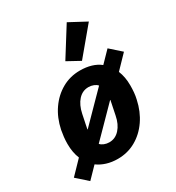

<svg xmlns="http://www.w3.org/2000/svg" viewBox="-235 -938 1013 1103"><g transform="rotate(-30 271.5 -386.0)"><path d="M240 12Q200 12 166.5 1.5Q133 -9 107 -28L38 43L-34 -21L49 -107Q40 -129 35.5 -154Q31 -179 31 -207Q31 -230 33.5 -252.5Q36 -275 40 -296Q55 -368 92.5 -422Q130 -476 184 -506.5Q238 -537 303 -537Q344 -537 377.5 -527Q411 -517 436 -497L505 -568L577 -504L494 -418Q503 -396 507.5 -371.5Q512 -347 512 -318Q512 -295 510 -272.5Q508 -250 503 -229Q488 -158 450.5 -103.5Q413 -49 359 -18.5Q305 12 240 12ZM245 -95Q285 -95 313.5 -126.5Q342 -158 352 -210L360 -249Q361 -254 362 -259Q363 -264 364 -268.5Q365 -273 366 -278Q367 -282 368.5 -290.5Q370 -299 371 -303H369L257 -189L187 -118Q195 -108 211 -101.5Q227 -95 245 -95ZM298 -430Q258 -430 230 -399Q202 -368 191 -315L183 -276Q182 -271 181 -266.5Q180 -262 179 -257Q178 -252 177 -247Q176 -243 174.5 -234.5Q173 -226 172 -222H174L286 -336L356 -407Q348 -417 332 -423.5Q316 -430 298 -430ZM489 -755 342 -579 258 -625 377 -815Z"/></g></svg>

Font: IBM Plex Sans
Style: Bold Italic
Weight: 700
Italic angle: -11.31°
Designer: Mike Abbink, Paul van der Laan, Pieter van Rosmalen
Foundry: Bold Monday
Version: Version 3.201